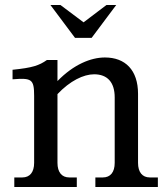

<svg xmlns="http://www.w3.org/2000/svg" viewBox="-20 -745 664 765"><path d="M209 -96V-370C259 -423 313 -449 355 -449C408 -449 437 -417 437 -357V-96C437 -59 420 -38 390 -38H360V0H609V-38H577C547 -38 530 -59 530 -96V-371C530 -466 479 -516 398 -516C342 -516 273 -488 209 -422V-506H167C136 -484 109 -475 30 -467V-429C106 -435 116 -430 116 -363V-96C116 -59 99 -38 69 -38H37V0H286V-38H256C226 -38 209 -59 209 -96ZM181 -725 279 -594H345L443 -725H404L313 -656L221 -725Z"/></svg>

Font: LT Superior Serif Medium
Style: Regular
Weight: 500
Designer: Daniel Lyons
Foundry: LyonsType
Version: Version 2.120;FEAKit 1.0